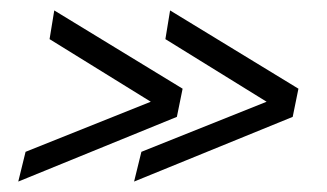

<svg xmlns="http://www.w3.org/2000/svg" viewBox="-20 -449 626 368"><path d="M29 -158 15 -101 319 -225 330 -279 84 -429 75 -374 269 -254ZM251 -158 237 -101 541 -225 552 -279 306 -429 297 -374 491 -254Z"/></svg>

Font: DonutKreme
Style: Regular
Weight: 400
Designer: Impallari Type
Foundry: Impallari Type
Version: Version 2.100